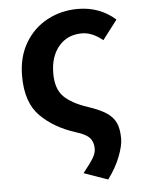

<svg xmlns="http://www.w3.org/2000/svg" viewBox="-54 -596 623 840"><g transform="rotate(-5 258.0 -175.5)"><path d="M340 62Q340 33 324 15Q308 -3 265 -16Q170 -46 110.5 -105.5Q51 -165 51 -281Q51 -365 87.5 -426.5Q124 -488 185 -520.5Q246 -553 319 -553Q415 -553 484 -492L419 -407Q373 -445 328 -445Q264 -445 226 -400Q188 -355 188 -281Q188 -213 222 -179Q256 -145 326 -122Q377 -105 405.5 -86.5Q434 -68 446.5 -41.5Q459 -15 459 29Q459 60 440.5 107.5Q422 155 387 202L282 165Q314 125 327 103.5Q340 82 340 62Z"/></g></svg>

Font: Nebula Sans Semibold
Style: Regular
Weight: 600
Designer: Paul D. Hunt for Adobe (as Source Sans)
Foundry: Nebula Entertainment & Broadcasting LLC
Version: Version 1.010